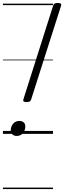

<svg xmlns="http://www.w3.org/2000/svg" viewBox="-20 -910 436 1305"><path d="M160 -216Q132 -216 139 -235L341 -871Q344 -882 352 -886Q360 -890 373 -890Q401 -890 395 -871L192 -235Q190 -226 182.5 -221Q175 -216 160 -216ZM93 14Q76 14 64.5 4Q53 -6 53 -24Q53 -49 69 -68.5Q85 -88 112 -88Q129 -88 140.5 -78.5Q152 -69 152 -51Q152 -25 136.5 -5.5Q121 14 93 14ZM0 365H340V375H0ZM0 -20H340V0H0ZM0 -505H340V-500H0ZM0 -885H340V-875H0Z"/></svg>

Font: Playwrite DK Loopet Guides
Style: Regular
Weight: 400
Designer: Veronika Burian, José Scaglione
Foundry: TypeTogether
Version: Version 1.003